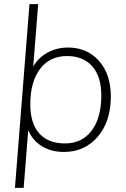

<svg xmlns="http://www.w3.org/2000/svg" viewBox="-20 -725 605 925"><path d="M514 -261Q514 -140 451 -66.5Q388 7 288 7Q227 7 182 -20.5Q137 -48 116 -98L94 180H52L122 -705H164L140 -404Q164 -447 209 -471.5Q254 -496 307 -496Q400 -496 457 -431.5Q514 -367 514 -261ZM468 -266Q468 -356 424.5 -405.5Q381 -455 303 -455Q220 -455 173 -393Q126 -331 126 -222Q126 -131 169 -82.5Q212 -34 293 -34Q375 -34 421.5 -95.5Q468 -157 468 -266Z"/></svg>

Font: Iunito ExtraLight
Style: Italic
Weight: 200
Italic angle: -4.541°
Designer: Vernon Adams
Foundry: Vernon Adams
Version: Version 2.001;November 30, 2019;FontCreator 12.0.0.2547 64-b